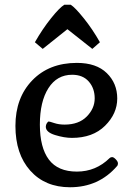

<svg xmlns="http://www.w3.org/2000/svg" viewBox="-20 -775 569 809"><path d="M275 14Q170 14 107.5 -56Q45 -126 45 -244.5Q45 -363 116 -436.5Q187 -510 304 -510Q386 -510 430 -467Q474 -424 474 -360Q474 -296 422.5 -245Q371 -194 283 -194Q251 -194 212 -206Q173 -218 173 -241Q173 -249 177.5 -256Q182 -263 185.5 -263Q189 -263 208.5 -256.5Q228 -250 252 -250Q312 -250 345.5 -284Q379 -318 379 -360.5Q379 -403 354 -431.5Q329 -460 284 -460Q220 -460 184 -403.5Q148 -347 148 -250Q148 -153 186 -102.5Q224 -52 304 -52Q384 -52 442 -109Q446 -113 452.5 -113Q459 -113 468 -103.5Q477 -94 477 -86.5Q477 -79 473 -75Q396 14 275 14ZM251 -755H278Q296 -744 333 -698Q370 -652 401 -597L369 -569L264 -652L160 -569L127 -597Q159 -653 195 -698Q231 -743 251 -755Z"/></svg>

Font: Gabriela
Style: Regular
Weight: 400
Designer: Eduardo Rodriguez Tunni
Foundry: Eduardo Rodriguez Tunni
Version: Version 1.003